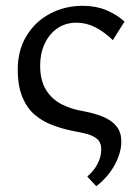

<svg xmlns="http://www.w3.org/2000/svg" viewBox="-20 -445 472 660"><path d="M311 195 280 162Q304 141 316 117Q328 93 328 69Q328 44 313 32Q298 20 275 14.5Q252 9 225 4Q192 -3 159 -15.5Q126 -28 99.5 -50.5Q73 -73 57 -111Q41 -149 41 -206Q41 -272 71 -321.5Q101 -371 152 -398Q203 -425 265 -425Q309 -425 344.5 -410.5Q380 -396 408 -371L368 -307Q339 -335 308 -351Q277 -367 243 -367Q205 -367 177 -347.5Q149 -328 133.5 -294.5Q118 -261 118 -220Q118 -168 138.5 -135.5Q159 -103 193 -86Q227 -69 266 -63Q297 -57 321.5 -48.5Q346 -40 363 -27.5Q380 -15 388.5 1.5Q397 18 397 42Q397 69 385.5 98Q374 127 354.5 152Q335 177 311 195Z"/></svg>

Font: Ysabeau Office Medium
Style: Regular
Weight: 500
Designer: Christian Thalmann (Catharsis Fonts)
Version: Version 2.001;gftools[0.9.30]; featfreeze: tnum,lnum,ss02